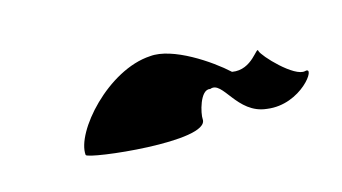

<svg xmlns="http://www.w3.org/2000/svg" viewBox="-35 -552 565 317"><g transform="rotate(-15 247.5 -393.5)"><path d="M86 -336C87 -328 291 -304 288 -343C287 -352 296 -392 313 -388C336 -397 345 -337 395 -332C452 -324 492 -381 472 -376C453 -371 408 -419 406 -428C405 -438 389 -400 355 -406C329 -430 270 -470 231 -466C158 -462 82 -376 86 -336Z"/></g></svg>

Font: Ampere
Style: SCCndIta
Weight: 400
Version: Version 1